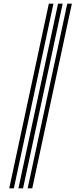

<svg xmlns="http://www.w3.org/2000/svg" viewBox="-20 -820 439 1040"><path d="M129.8 200 344.4 -800H369.3L154.8 200ZM30 200 244.5 -800H269.5L55 200ZM79.9 200 294.4 -800H319.4L104.9 200Z"/></svg>

Font: Big Shoulders Inline Thin
Style: Regular
Weight: 100
Designer: Patric King
Foundry: XO Type Co
Version: Version 2.002